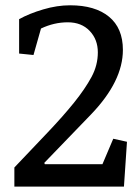

<svg xmlns="http://www.w3.org/2000/svg" viewBox="-20 -691 519 711"><path d="M131.8 -585.4 104 -487.3 50.8 -492.7V-620.1Q88.9 -641.1 140.1 -656.2Q191.4 -671.4 239.7 -671.4Q332 -671.4 383.5 -629.2Q435.1 -586.9 435.1 -506.3Q435.1 -390.1 317.4 -267.6Q199.7 -145 144 -87.9L146 -83H359.4L399.4 -177.2L450.2 -166L439 0H33.2V-70.8Q99.6 -140.6 156.2 -200.2Q212.9 -259.8 254.2 -311Q295.4 -362.3 318.8 -405.8Q342.3 -449.2 342.3 -497.1Q342.3 -544.9 312 -576.7Q281.7 -608.4 231 -608.4Q180.2 -608.4 131.8 -585.4Z"/></svg>

Font: NoticiaText-Regular
Style: Regular
Weight: 400
Designer: JM Sole
Foundry: JM Sole
Version: Version 1.003